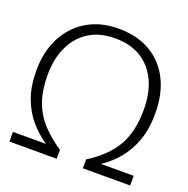

<svg xmlns="http://www.w3.org/2000/svg" viewBox="-129 -848 952 970"><g transform="rotate(20 347.5 -362.5)"><path d="M23 0V-52H200Q153 -84 113.5 -129.5Q74 -175 51 -238Q28 -301 28 -385Q28 -484 66.5 -560.5Q105 -637 177 -681Q249 -725 348 -725Q448 -725 519.5 -683Q591 -641 629 -564.5Q667 -488 667 -385Q667 -301 644 -238Q621 -175 582.5 -129Q544 -83 496 -52H672V0H418V-48Q517 -110 561.5 -187.5Q606 -265 606 -383Q606 -471 576 -536Q546 -601 488.5 -637Q431 -673 348 -673Q265 -673 207.5 -636.5Q150 -600 119.5 -534.5Q89 -469 89 -383Q89 -303 109.5 -243.5Q130 -184 172 -137Q214 -90 277 -48V0Z"/></g></svg>

Font: RS Noto Sans Light
Style: Regular
Weight: 300
Designer: Monotype Design Team
Foundry: Monotype Imaging Inc.
Version: Version 3.10